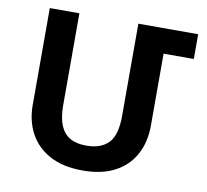

<svg xmlns="http://www.w3.org/2000/svg" viewBox="-80 -802 973 901"><g transform="rotate(10 406.5 -352.0)"><path d="M370 10Q275 10 212 -24.5Q149 -59 117.5 -118Q86 -177 86 -252V-714H227V-276Q227 -218 242 -181Q257 -144 287.5 -126Q318 -108 366 -108Q436 -108 472 -145.5Q508 -183 508 -274V-714H793V-596H649V-254Q649 -174 616.5 -114.5Q584 -55 522 -22.5Q460 10 370 10Z"/></g></svg>

Font: Noto Sans Armenian
Style: Regular
Weight: 400
Designer: Monotype Design Team
Foundry: Monotype Imaging Inc.
Version: Version 2.007